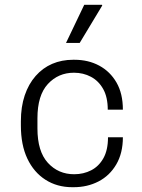

<svg xmlns="http://www.w3.org/2000/svg" viewBox="-20 -770 590 800"><path d="M281 10Q218 10 169.5 -21Q121 -52 94 -109Q67 -166 67 -247V-265Q67 -325 83 -372.5Q99 -420 128.5 -453.5Q158 -487 197.5 -504Q237 -521 285 -521H290Q348 -521 393.5 -496.5Q439 -472 465.5 -426Q492 -380 492 -313H429Q429 -365 410 -399Q391 -433 359 -450Q327 -467 288 -467Q223 -467 179.5 -420Q136 -373 136 -277V-235Q136 -139 179.5 -91.5Q223 -44 289 -44Q328 -44 360 -60.5Q392 -77 411 -111Q430 -145 430 -198H492Q492 -132 464.5 -85Q437 -38 390.5 -14Q344 10 287 10ZM255 -591 331 -750H405L406 -747L312 -591Z"/></svg>

Font: Chivo ExtraLight
Style: Regular
Weight: 250
Designer: Hector Gatti
Foundry: Omnibus-Type
Version: Version 2.002